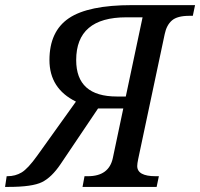

<svg xmlns="http://www.w3.org/2000/svg" viewBox="-56 -734 786 754"><path d="M329.1 -308.1 182.1 -89.8Q147 -37.6 108.9 -18.8Q70.8 0 -22 0H-36.1L-29.8 -42H-26.9Q4.4 -42 29.1 -56.9Q53.7 -71.8 89.8 -122.1L242.2 -335Q138.2 -386.2 138.2 -498Q138.2 -610.8 214.4 -662.4Q290.5 -713.9 462.9 -713.9H710L701.2 -671.9H688Q640.1 -671.9 619.1 -653.6Q598.1 -635.3 590.8 -600.1L486.8 -109.9Q482.9 -91.3 482.9 -82Q482.9 -42 555.2 -42H567.9L559.1 0H268.1L275.9 -42H289.1Q372.1 -42 387.2 -113.8L428.2 -308.1ZM503.9 -666H439.9Q243.2 -666 243.2 -498Q243.2 -355 402.8 -355H438Z"/></svg>

Font: Droid Serif
Style: Italic
Weight: 400
Italic angle: -12°
Designer: Monotype Design team
Foundry: Monotype Imaging Inc.
Version: Version 1.03